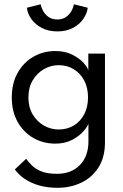

<svg xmlns="http://www.w3.org/2000/svg" viewBox="-20 -662 577 901"><path d="M250.4 219.3Q201.3 219.3 162.1 207.8Q123 196.2 94.7 176.6Q66.4 157 49.6 133.1L102.8 83.1Q113.3 97.8 129.5 114.2Q145.6 130.6 173.7 142.1Q201.7 153.6 247.7 153.6Q315.1 153.6 355.1 112.2Q395 70.8 395 1.4V-7.3H472.6V5.3Q472.6 76.4 442 124Q411.4 171.6 360.9 195.4Q310.4 219.3 250.4 219.3ZM395 0V-81.4Q391.4 -68.9 372 -46.4Q352.6 -23.9 319 -6Q285.4 12 239.4 12Q182.9 12 136.5 -14.6Q90.1 -41.3 62.7 -90.1Q35.3 -138.9 35.3 -205Q35.3 -271.1 62.7 -319.9Q90.1 -368.7 136.5 -395.6Q182.9 -422.5 239.4 -422.5Q284.8 -422.5 318.1 -406Q351.4 -389.4 371.2 -368Q390.9 -346.6 394.4 -331.4V-410.5H472.6V0ZM113.3 -205Q113.3 -158.7 133.6 -124.8Q153.9 -90.9 186.4 -72.6Q218.9 -54.3 255.3 -54.3Q294.9 -54.3 326 -72.9Q357.1 -91.6 375 -125.5Q393 -159.4 393 -205Q393 -250.6 375 -284.5Q357.1 -318.4 326 -337.3Q294.9 -356.2 255.3 -356.2Q218.9 -356.2 186.4 -337.7Q153.9 -319.1 133.6 -285.2Q113.3 -251.3 113.3 -205ZM391.7 -625.7Q388.7 -598.8 371 -573.2Q353.4 -547.6 322.5 -531.1Q291.6 -514.6 249 -514.6Q207.4 -514.6 176.4 -530.8Q145.4 -546.9 127.4 -572.2Q109.3 -597.6 106.1 -625.7L170.8 -641.9Q173.5 -626.9 182.6 -610.1Q191.8 -593.4 208.4 -582Q225 -570.6 249 -570.6Q273 -570.6 289.4 -582Q305.9 -593.4 315.1 -610.1Q324.4 -626.9 326.6 -641.9Z"/></svg>

Font: League Spartan Extralight
Style: Regular
Weight: 200
Foundry: The League of Moveable Type
Version: Version 2.300; ttfautohint (v1.8.3)